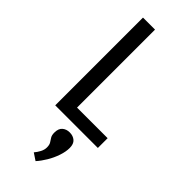

<svg xmlns="http://www.w3.org/2000/svg" viewBox="-316 -741 1083 1083"><g transform="rotate(45 225.0 -199.5)"><path d="M100 0V-700H196V-78H440V0ZM244 301 202 273Q215 258 225 239Q235 220 235 201Q235 180 227.5 168.5Q220 157 212.5 145Q205 133 205 112Q205 80 222.5 65Q240 50 266 50Q293 50 310.5 65Q328 80 328 112Q328 142 316 177.5Q304 213 284.5 245.5Q265 278 244 301Z"/></g></svg>

Font: Orienta
Style: Regular
Weight: 400
Designer: Eduardo Rodriguez Tunni
Foundry: Eduardo Rodriguez Tunni
Version: Version 1.002; ttfautohint (v1.8.4.7-5d5b);gftools[0.9.23]